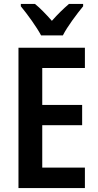

<svg xmlns="http://www.w3.org/2000/svg" viewBox="-20 -957 498 977"><path d="M189 -777H300C322 -821 371 -886 403 -925V-937H331C301 -911 277 -888 244 -851C214 -885 184 -916 158 -937H86V-925C119 -885 167 -819 189 -777ZM412 0V-104H195V-320H398V-423H195V-611H412V-714H74V0Z"/></svg>

Font: Noto Sans Ethiopic Cond SemBd
Style: Regular
Weight: 600
Width: 3
Designer: Monotype Design Team
Foundry: Monotype Imaging Inc.
Version: Version 2.102